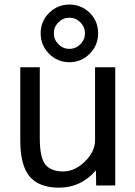

<svg xmlns="http://www.w3.org/2000/svg" viewBox="-20 -824 601 855"><path d="M289.1 -606.4Q317.4 -606.4 337.9 -627Q358.4 -647.5 358.4 -675.8Q358.4 -704.1 337.9 -724.6Q317.4 -745.1 289.1 -745.1Q260.7 -745.1 240.2 -724.6Q219.7 -704.1 219.7 -675.8Q219.7 -647.5 240.2 -627Q260.7 -606.4 289.1 -606.4ZM379.9 -766.6Q417 -729.5 417 -675.8Q417 -622.1 379.4 -584.5Q341.8 -546.9 289.1 -546.9Q236.3 -546.9 198.7 -584.5Q161.1 -622.1 161.1 -675.8Q161.1 -729.5 198.7 -766.6Q236.3 -803.7 289.1 -803.7Q341.8 -803.7 379.9 -766.6ZM70.3 -524.4H157.2V-209Q157.2 -122.1 182.1 -91.3Q207 -60.5 261.7 -60.5Q312.5 -60.5 357.9 -104.5Q403.3 -148.4 403.3 -200.2V-524.4H493.2V2H408.2L407.2 -65.4Q340.8 11.7 243.2 11.7Q154.3 11.7 112.3 -37.6Q70.3 -86.9 70.3 -199.2Z"/></svg>

Font: Nasu
Style: Regular
Weight: 400
Designer: Ryoko NISHIZUKA (kana &amp; ideographs); Paul D. Hunt (Latin, Greek &amp; Cyrillic); Wenlong ZHANG (bopomofo); Sandoll C
Version: Version 2014.1215